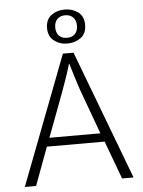

<svg xmlns="http://www.w3.org/2000/svg" viewBox="-57 -888 698 934"><g transform="rotate(-5 291.5 -421.5)"><path d="M201 -760Q201 -802 228.5 -822.5Q256 -843 294 -843Q332 -843 359.5 -822.5Q387 -802 387 -760Q387 -718 359 -697.5Q331 -677 294 -677Q256 -677 228.5 -698.5Q201 -720 201 -760ZM241 -760Q241 -734 255 -719.5Q269 -705 294 -705Q319 -705 333 -719.5Q347 -734 347 -760Q347 -786 332.5 -800.5Q318 -815 294 -815Q270 -815 255.5 -800.5Q241 -786 241 -760ZM267 -630H319L557 0H501L432 -186H150L81 0H26ZM166 -228H415L336 -444Q334 -450 329 -465Q324 -480 318 -499Q312 -518 305.5 -539Q299 -560 294 -578H292Q287 -560 280.5 -540Q274 -520 267.5 -501.5Q261 -483 255.5 -468Q250 -453 247 -444Z"/></g></svg>

Font: Mukta ExtraLight
Style: Regular
Weight: 275
Designer: Girish Dalvi and Yashodeep Gholap
Foundry: Ek Type
Version: Version 2.538;PS 1.002;hotconv 16.6.51;makeotf.lib2.5.65220;